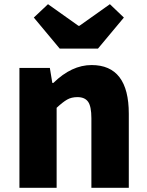

<svg xmlns="http://www.w3.org/2000/svg" viewBox="-20 -892 697 912"><path d="M72.3 0V-569.3H216.8L228.5 -498H233.4Q320.3 -583 415 -583Q591.8 -583 591.8 -351.6V0H414.1V-330.1Q414.1 -386.7 398.4 -408.7Q382.8 -430.7 347.7 -430.7Q319.3 -430.7 298.8 -418.9Q278.3 -407.2 249 -379.9V0ZM263.7 -661.1 140.6 -808.6 208 -872.1 352.5 -769.5H357.4L502 -872.1L568.4 -808.6L445.3 -661.1Z"/></svg>

Font: Gen Shin Gothic Heavy
Style: Bold
Weight: 900
Designer: [Source Han Sans]
Ryoko NISHIZUKA  (kana & ideographs); Paul D. Hunt (Latin, Greek & Cyrillic); Wenlong ZHANG  (bopomofo
Version: Version 1.002.20150607